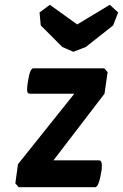

<svg xmlns="http://www.w3.org/2000/svg" viewBox="-20 -781 513 801"><path d="M104 -390Q93 -390 93 -406.5Q93 -423 97 -443Q105 -496 119 -496H415L429 -480L416 -390L203 -112H393Q405 -112 405 -89Q405 -82 404 -72Q393 -2 378 0H58L44 -16L55 -96L290 -390ZM145 -729 188 -761 302 -679 438 -761 473 -729 452 -675 338 -585 286 -565 240 -585 150 -675Z"/></svg>

Font: Chau Philomene One
Style: Italic
Weight: 400
Designer: Vicente Lamonaca
Foundry: TipoType
Version: Version 1.001